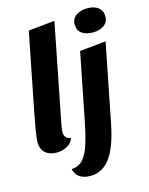

<svg xmlns="http://www.w3.org/2000/svg" viewBox="-136 -821 855 1105"><g transform="rotate(-15 291.5 -268.5)"><path d="M172 -85Q172 -66 181.5 -54Q191 -42 211 -41Q202 -11 173.5 4.5Q145 20 109 20Q68 20 43 -2.5Q18 -25 18 -65Q18 -91 28 -148Q38 -205 46 -244L136 -700L293 -716L177 -127Q172 -100 172 -85ZM583 -666Q583 -631 557 -612.5Q531 -594 490 -594Q450 -594 425 -612Q400 -630 400 -664Q400 -699 426.5 -718Q453 -737 494 -737Q534 -737 558.5 -718.5Q583 -700 583 -666ZM262 200Q225 200 200 183.5Q175 167 168 134Q206 133 231.5 108.5Q257 84 275 33.5Q293 -17 311 -106L391 -510L547 -526L455 -61Q428 75 381.5 137.5Q335 200 262 200Z"/></g></svg>

Font: Sansita
Style: Bold Italic
Weight: 700
Italic angle: -11°
Designer: Pablo Cosgaya
Foundry: Omnibus-Type
Version: Version 1.006